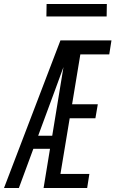

<svg xmlns="http://www.w3.org/2000/svg" viewBox="-41 -936 575 956"><path d="M-21 0 260 -735H514L503 -665H359L318 -417H446L434 -347H306L260 -70H404L393 0H176L208 -195H125L53 0ZM149 -260H219L275 -602Q265 -574 254.5 -546Q244 -518 234 -490ZM190 -854 191 -916H491L490 -854Z"/></svg>

Font: Iosevka Oblique
Style: Regular
Weight: 400
Italic angle: -9°
Monospace: yes
Designer: Belleve Invis
Foundry: Belleve Invis
Version: Version 32.5.0; ttfautohint (v1.8.4)